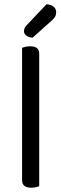

<svg xmlns="http://www.w3.org/2000/svg" viewBox="-20 -871 286 896"><path d="M106 -755 197 -851Q219 -850 230.5 -839.5Q242 -829 242 -815Q242 -801 236.5 -792Q231 -783 217 -771L132 -695Q113 -697 102.5 -705Q92 -713 92 -725Q92 -735 96 -742Q100 -749 106 -755ZM83 -264 163 -252V-2Q158 0 148 2.5Q138 5 126 5Q105 5 94 -3.5Q83 -12 83 -31ZM163 -214 83 -225V-648Q88 -650 98.5 -652.5Q109 -655 120 -655Q142 -655 152.5 -646.5Q163 -638 163 -619Z"/></svg>

Font: Baloo Tammudu 2
Style: Regular
Weight: 400
Designer: Maithili Shingre, Omkar Shende and Ek Type
Foundry: Ek Type
Version: Version 1.700